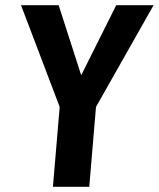

<svg xmlns="http://www.w3.org/2000/svg" viewBox="-20 -720 612 740"><path d="M350 -308 324 0H184L210 -308L61 -700H206L293 -430L428 -700H572Z"/></svg>

Font: Share
Style: Bold Italic
Weight: 700
Designer: Ralph du Carrois
Version: Version 1.002